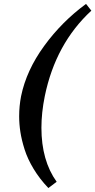

<svg xmlns="http://www.w3.org/2000/svg" viewBox="-20 -740 483 973"><path d="M86.9 -252.9Q113.8 -383.8 203.9 -507.3Q293.9 -630.9 416 -720.2L442.9 -686Q261.7 -518.6 207 -252.9Q189.9 -168.9 189.9 -92.8Q189.9 73.7 267.1 181.2L225.1 212.9Q181.2 167 150.4 116Q119.6 64.9 104.5 16.8Q89.4 -31.2 83.3 -71.3Q77.1 -111.3 77.1 -150.9Q77.1 -202.6 86.9 -252.9Z"/></svg>

Font: Linux Libertine G
Style: Semibold Italic
Weight: 600
Italic angle: -11.5°
Designer: Philipp H. Poll
Foundry: Philipp H. Poll
Version: Version 5.1.1